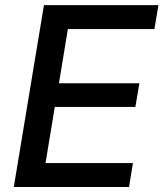

<svg xmlns="http://www.w3.org/2000/svg" viewBox="-20 -748 654 768"><path d="M35.2 0 155.8 -727.5H613.8L597.7 -631.8H251.5L215.8 -415H537.6L521.5 -320.3H199.2L162.1 -95.7H511.7L496.1 0Z"/></svg>

Font: Inter Medium
Style: Italic
Weight: 500
Italic angle: -9.3988°
Designer: Rasmus Andersson
Foundry: rsms
Version: Version 4.001;git-66647c0bb